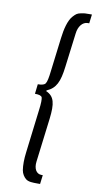

<svg xmlns="http://www.w3.org/2000/svg" viewBox="-101 -779 508 1011"><g transform="rotate(10 152.5 -273.0)"><path d="M152 77 181 -157C191 -240 183 -277 138 -297L139 -301C188 -322 205 -359 215 -441L238 -623C242 -661 264 -688 291 -688H299L305 -736H291C268 -736 265 -736 246 -732C226 -728 220 -722 206 -707C184 -683 172 -635 166 -584L144 -406C140 -369 135 -346 129 -338C124 -329 110 -325 88 -325L82 -273C104 -273 116 -269 120 -261C123 -252 123 -229 118 -192L90 38C85 76 85 109 89 134C92 153 103 169 114 178C128 190 152 190 177 190H191L197 142H190C162 142 147 115 152 77Z"/></g></svg>

Font: Gamestation Condensed
Style: Italic
Weight: 400
Width: 3
Designer: Jonas Hecksher
Foundry: Jonas Hecksher, Playtypeª, e-types AS
Version: Version 1.003